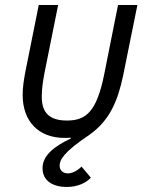

<svg xmlns="http://www.w3.org/2000/svg" viewBox="-20 -536 596 763"><path d="M70 -159C70 -55 132 12 236 12C245 12 253 12 261 11L262 14C196 45 149 82 149 132C149 186 195 207 245 207C291 207 324 189 341 170L304 126C286 144 266 153 250 153C232 153 217 143 217 122C217 101 230 70 335 0C414 -56 447 -131 469 -234L526 -516H449L394 -240C364 -92 322 -57 246 -57C180 -57 146 -85 146 -151C146 -185 151 -215 157 -247L211 -516H134L82 -257C74 -217 70 -185 70 -159Z"/></svg>

Font: Braiins Sans
Style: Italic
Weight: 400
Italic angle: -11.31°
Designer: Mike Abbink, Paul van der Laan, Pieter van Rosmalen, Jiri Chlebus, Lubos Buracinsky
Foundry: Bold Monday, Sudetype
Version: Version 1.000;hotconv 1.0.109;makeotfexe 2.5.65596